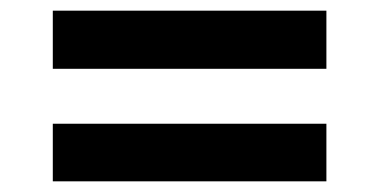

<svg xmlns="http://www.w3.org/2000/svg" viewBox="-20 -469 711 360"><path d="M79 -340V-449H592V-340ZM79 -129V-237H592V-129Z"/></svg>

Font: Nunito Sans 7pt SemiExpanded ExtraBold
Style: Regular
Weight: 800
Width: 6
Designer: Vernon Adams
Foundry: Vernon Adams
Version: Version 3.101;gftools[0.9.27]